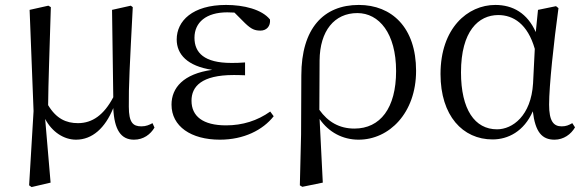

<svg xmlns="http://www.w3.org/2000/svg" viewBox="-20 -551 2371 778"><path d="M288 15C354 15 406 -32 439 -113C443 -25 470 15 523 15C562 15 590 -7 606 -34L598 -52C585 -45 572 -39 553 -39C519 -39 502 -54 502 -119C501 -199 506 -291 518 -522L510 -528L434 -511L439 -157C401 -85 354 -52 296 -52C248 -52 208 -70 175 -125C176 -221 180 -320 186 -522L176 -528L100 -511L116 -101L98 200L108 207L185 189L163 -69C191 -16 239 15 288 15Z M871 15C968 15 1045 -24 1089 -80L1075 -99C1023 -62 963 -43 896 -43C802 -43 756 -80 756 -143C756 -200 796 -247 927 -247C937 -247 947 -247 973 -246V-298C949 -296 934 -296 917 -296C808 -296 768 -337 768 -398C768 -460 815 -501 901 -501L930 -500L973 -457C999 -432 1013 -427 1036 -427C1059 -427 1077 -444 1074 -472C1041 -513 968 -531 896 -531C760 -531 696 -466 696 -391C696 -331 739 -283 840 -268C723 -252 675 -195 675 -127C675 -39 754 15 871 15Z M1195 200 1205 206 1288 189 1275 -69C1312 -15 1369 15 1433 15C1557 15 1666 -93 1666 -264C1666 -440 1567 -531 1434 -531C1291 -531 1201 -436 1201 -245L1200 -6ZM1274 -106 1275 -306C1276 -426 1335 -498 1428 -498C1516 -498 1585 -416 1585 -263C1585 -113 1521 -30 1416 -30C1355 -30 1309 -57 1274 -106Z M1976 14C2038 14 2103 -18 2139 -100C2149 -16 2176 15 2227 15C2264 15 2294 -7 2310 -35L2299 -52C2285 -44 2274 -39 2256 -39C2223 -39 2205 -60 2205 -127C2205 -204 2224 -380 2243 -518L2233 -526L2160 -511L2151 -421C2117 -497 2059 -531 1987 -531C1875 -531 1765 -437 1765 -251C1765 -82 1855 14 1976 14ZM2147 -353 2140 -213C2132 -82 2057 -27 1994 -27C1904 -27 1848 -107 1848 -258C1848 -425 1919 -490 1999 -490C2060 -490 2118 -454 2147 -353Z"/></svg>

Font: Noto Serif CJK TC
Style: Regular
Weight: 400
Designer: Ryoko NISHIZUKA 西塚涼子 (kana & ideographs); Frank Grießhammer (Latin, Greek & Cyrillic); Wenlong ZHANG 张文龙 (bopomofo); San
Foundry: Adobe
Version: Version 2.001;hotconv 1.1.0;makeotfexe 2.6.0